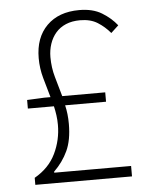

<svg xmlns="http://www.w3.org/2000/svg" viewBox="-49 -692 577 734"><g transform="rotate(-5 239.5 -325.5)"><path d="M57 0V-27Q113 -59 138 -111Q163 -163 163 -221Q163 -240 160.5 -258Q158 -276 154 -293H54V-326L120 -329H144Q133 -367 122.5 -404.5Q112 -442 112 -481Q112 -560 157.5 -605.5Q203 -651 282 -651Q334 -651 368.5 -630Q403 -609 426 -580L397 -553Q376 -578 349 -595Q322 -612 282 -612Q251 -612 227.5 -602Q204 -592 188.5 -574Q173 -556 165 -532Q157 -508 157 -481Q157 -441 167.5 -404.5Q178 -368 189 -329H354V-293H197Q201 -276 203 -258.5Q205 -241 205 -221Q205 -159 186 -118Q167 -77 133 -44V-40H428V0Z"/></g></svg>

Font: TypoPRO Source Sans Pro
Style: Regular
Weight: 300
Designer: Paul D. Hunt
Foundry: Adobe Systems Incorporated
Version: Version 2.020;PS 2.000;hotconv 1.0.86;makeotf.lib2.5.63406